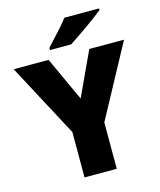

<svg xmlns="http://www.w3.org/2000/svg" viewBox="-133 -1022 930 1116"><g transform="rotate(-15 332.0 -463.5)"><path d="M332 -449 455 -714H664L429 -279V0H235V-273L0 -714H210ZM571 -917Q553 -903 526 -882.5Q499 -862 468 -840.5Q437 -819 408.5 -799.5Q380 -780 360 -767H233V-781Q250 -800 274 -825.5Q298 -851 322 -878Q346 -905 362 -927H571Z"/></g></svg>

Font: Noto Sans Cham Black
Style: Regular
Weight: 900
Version: Version 2.002